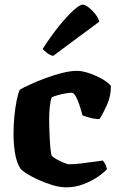

<svg xmlns="http://www.w3.org/2000/svg" viewBox="-20 -804 510 824"><path d="M265 0Q237 0 205.5 -9.5Q174 -19 144.5 -32.5Q115 -46 94.5 -59Q74 -72 68 -80Q51 -106 44.5 -146.5Q38 -187 38 -230Q38 -266 41.5 -303Q45 -340 51 -370.5Q57 -401 65 -419Q80 -428 109.5 -441.5Q139 -455 175 -468.5Q211 -482 247 -491Q283 -500 311 -500Q332 -500 362 -490Q392 -480 418.5 -465Q445 -450 456 -435Q456 -391 439.5 -354.5Q423 -318 407 -293Q387 -293 366.5 -298.5Q346 -304 334 -309Q328 -332 320.5 -354.5Q313 -377 304.5 -391.5Q296 -406 287 -406Q277 -406 260.5 -403Q244 -400 227.5 -395.5Q211 -391 202 -386Q197 -375 194 -348.5Q191 -322 191 -295Q191 -265 192.5 -229.5Q194 -194 196.5 -167Q199 -140 202 -136Q206 -130 221 -121.5Q236 -113 252.5 -106Q269 -99 277 -99Q297 -99 327.5 -102.5Q358 -106 385 -110Q412 -114 421 -115Q425 -111 430.5 -102Q436 -93 439 -78Q427 -64 401 -46Q375 -28 339.5 -14Q304 0 265 0ZM208 -564Q193 -568 181 -577.5Q169 -587 163 -594Q199 -650 233.5 -692.5Q268 -735 295 -759.5Q322 -784 335 -784Q345 -784 359.5 -773Q374 -762 387.5 -745.5Q401 -729 406 -711Z"/></svg>

Font: Texturina ExtraBold
Style: Regular
Weight: 800
Designer: Guillermo Torres Carreño
Foundry: Omnibus-Type
Version: Version 1.002; ttfautohint (v1.8.3)